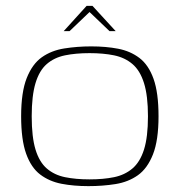

<svg xmlns="http://www.w3.org/2000/svg" viewBox="-20 -627 612 654"><path d="M281 7Q231 7 189.5 -1Q148 -9 117 -32.5Q86 -56 69 -103.5Q52 -151 52 -231Q52 -313 71 -361Q90 -409 122.5 -432Q155 -455 199 -462Q243 -469 291 -469Q341 -469 382.5 -461Q424 -453 455 -429.5Q486 -406 503 -358.5Q520 -311 520 -231Q520 -149 501 -101Q482 -53 449.5 -30Q417 -7 373.5 0Q330 7 281 7ZM285 -16Q332 -16 368.5 -23.5Q405 -31 431 -53Q457 -75 470.5 -117.5Q484 -160 484 -231Q484 -301 470.5 -344Q457 -387 431 -409Q405 -431 368.5 -438.5Q332 -446 285 -446Q238 -446 201.5 -438.5Q165 -431 139.5 -409Q114 -387 101 -344Q88 -301 88 -231Q88 -160 101 -117.5Q114 -75 139.5 -53Q165 -31 201.5 -23.5Q238 -16 285 -16ZM197 -521 275 -607H295L374 -521H353L285 -586L217 -521Z"/></svg>

Font: Genos ExtraLight
Style: Regular
Weight: 250
Designer: Robert E. Leuschke
Foundry: Robert E. Leuschke
Version: Version 1.010